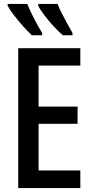

<svg xmlns="http://www.w3.org/2000/svg" viewBox="-20 -960 476 980"><path d="M390 0H73V-714H390V-625H177V-416H376V-328H177V-90H390ZM274 -940Q281 -921 294 -895Q307 -869 322 -841.5Q337 -814 350 -792V-780H301Q279 -798 253.5 -826Q228 -854 206 -883Q184 -912 175 -931V-940ZM119 -940Q134 -904 154 -865Q174 -826 195 -792V-780H143Q123 -798 98 -826Q73 -854 51 -882.5Q29 -911 19 -931V-940Z"/></svg>

Font: Avrile Sans Condensed Medium
Style: Regular
Weight: 500
Width: 3
Designer: Monotype Design Team
Foundry: Monotype Imaging Inc.
Version: Version 2.001;September 10, 2019;FontCreator 11.5.0.2425 64-